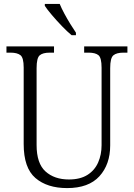

<svg xmlns="http://www.w3.org/2000/svg" viewBox="-20 -951 684 981"><path d="M323 10Q221 10 161 -41.5Q101 -93 101 -215V-606Q101 -656 84.5 -669Q68 -682 34 -682H13V-714H256V-682H234Q199 -682 183 -668.5Q167 -655 167 -603V-210Q167 -116 212.5 -75Q258 -34 332 -34Q390 -34 427 -57.5Q464 -81 481.5 -121Q499 -161 499 -209V-605Q499 -656 483 -669Q467 -682 433 -682H410V-714H631V-682H610Q576 -682 559.5 -668.5Q543 -655 543 -603V-208Q543 -111 488 -50.5Q433 10 323 10ZM346 -771Q324 -789 296.5 -817.5Q269 -846 244.5 -875Q220 -904 209 -921V-931H285Q294 -909 308.5 -882Q323 -855 339 -829Q355 -803 368 -784V-771Z"/></svg>

Font: Noto Serif Armenian SemiCondensed Light
Style: Regular
Weight: 300
Width: 4
Designer: Monotype Design Team
Foundry: Monotype Imaging Inc.
Version: Version 2.008; ttfautohint (v1.8.4.7-5d5b)